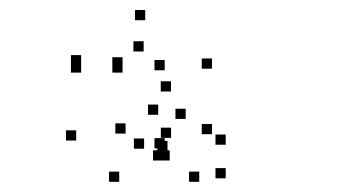

<svg xmlns="http://www.w3.org/2000/svg" viewBox="-20 -802 660 376"><path d="M138.9 -674.1V-694.1H118.9V-674.1ZM138.9 -659.8V-679.8H118.9V-659.8ZM220 -659.8V-679.8H200V-659.8ZM220 -669.9V-689.9H200V-669.9ZM261.3 -701.2V-721.2H241.3V-701.2ZM302.5 -664.4V-684.4H282.5V-664.4ZM302.5 -511.5V-531.5H282.5V-511.5ZM308 -506.1V-526.1H288V-506.1ZM370.2 -445.9V-465.9H350.2V-445.9ZM422 -452.8V-472.8H402V-452.8ZM422 -518.6V-538.6H402V-518.6ZM395.1 -539.2V-559.2H375.1V-539.2ZM395.1 -667.5V-687.5H375.1V-667.5ZM264.4 -762.4V-782.4H244.4V-762.4ZM314.8 -622.8V-642.8H294.8V-622.8ZM129.2 -526.8V-546.8H109.2V-526.8ZM213.5 -445.9V-465.9H193.5V-445.9ZM299.7 -487.7V-507.7H279.7V-487.7ZM312.3 -487.7V-507.7H292.3V-487.7ZM315 -532V-552H295V-532ZM262.2 -510.8V-530.8H242.2V-510.8ZM225.9 -540.4V-560.4H205.9V-540.4ZM289.8 -577.2V-597.2H269.8V-577.2ZM343.6 -569.1V-589.1H323.6V-569.1Z"/></svg>

Font: Monaspace Xenon Dots Var
Style: Regular
Weight: 400
Designer: Riley Cran and the Lettermatic Team
Version: Version 1.100 (Monaspace Xenon Dots)